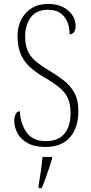

<svg xmlns="http://www.w3.org/2000/svg" viewBox="-20 -744 466 985"><path d="M213 10Q157 10 121.5 -10Q86 -30 69.5 -61Q53 -92 53 -125Q53 -143 60 -158Q67 -173 82 -173Q85 -108 117 -64Q149 -20 215 -20Q278 -20 310 -57.5Q342 -95 342 -164Q342 -210 328 -240.5Q314 -271 284 -295.5Q254 -320 206 -348Q163 -373 133 -400.5Q103 -428 86.5 -466Q70 -504 70 -560Q70 -606 89 -643.5Q108 -681 143.5 -702.5Q179 -724 227 -724Q272 -724 303.5 -707.5Q335 -691 351.5 -665.5Q368 -640 368 -613Q368 -590 359.5 -579Q351 -568 337 -568Q337 -625 308.5 -659.5Q280 -694 226 -694Q167 -694 138 -655Q109 -616 109 -557Q109 -513 122 -483.5Q135 -454 162 -431Q189 -408 231 -383Q273 -358 307 -331.5Q341 -305 361.5 -268Q382 -231 382 -175Q382 -88 338.5 -39Q295 10 213 10ZM178 208Q184 172 189.5 135Q195 98 198 61H247V71Q241 92 231.5 119.5Q222 147 212.5 174Q203 201 194 221H178Z"/></svg>

Font: Noto Serif Condensed ExtraLight
Style: Regular
Weight: 200
Width: 3
Designer: Monotype Design Team
Foundry: Monotype Imaging Inc.
Version: Version 2.013; ttfautohint (v1.8.4.7-5d5b)